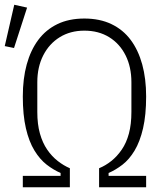

<svg xmlns="http://www.w3.org/2000/svg" viewBox="-40 -788 698 808"><path d="M74 -756 19 -586 -20 -594 20 -768ZM56 0V-48H215V-60Q185 -73 156.5 -95Q128 -117 105 -154.5Q82 -192 69 -248Q56 -304 56 -382Q56 -457 72.5 -517Q89 -577 121 -620Q153 -663 201.5 -686.5Q250 -710 315 -710Q380 -710 429 -686.5Q478 -663 510 -620Q542 -577 558.5 -517Q575 -457 575 -382Q575 -304 562 -248Q549 -192 526.5 -154.5Q504 -117 475.5 -95Q447 -73 417 -60V-48H575V0H377V-80Q404 -91 428.5 -110.5Q453 -130 472.5 -158.5Q492 -187 502.5 -226Q513 -265 513 -317V-442Q513 -506 488.5 -555Q464 -604 419.5 -631.5Q375 -659 315 -659Q256 -659 211.5 -631.5Q167 -604 142 -555Q117 -506 117 -442V-317Q117 -265 128 -226Q139 -187 158.5 -158.5Q178 -130 203 -110.5Q228 -91 254 -80V0Z"/></svg>

Font: IBM Plex Sans Condensed Light
Style: Regular
Weight: 300
Width: 3
Designer: Mike Abbink, Paul van der Laan, Pieter van Rosmalen
Foundry: Bold Monday
Version: Version 3.201